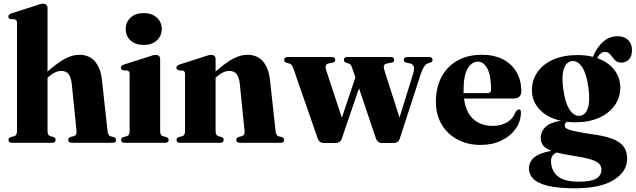

<svg xmlns="http://www.w3.org/2000/svg" viewBox="-20 -769 3424 1034"><path d="M236 -725V-384Q290 -431.5 330.5 -452.8Q371 -474 406 -474Q461 -474 491.5 -438.2Q522 -402.5 529 -338L559 -64.5Q561.5 -39.5 574 -35.5L592 -31Q605 -26 605 -15.5Q605 0 585.5 0H368Q347.5 0 347.5 -16Q347.5 -26 359 -31L377.5 -36Q385.5 -38.5 389.5 -45Q393.5 -51.5 392 -64.5L366.5 -317Q362.5 -352.5 349.5 -369.8Q336.5 -387 310 -387Q277 -387 240 -354L236 -350.5V-63.5Q236 -41 250 -36L268.5 -31Q279.5 -26 279.5 -16Q279.5 0 259.5 0H45Q25.5 0 25.5 -15.5Q25.5 -26 39 -31L58 -36Q71.5 -40.5 71.5 -63.5V-646Q71.5 -662.5 59 -664.5L37 -666Q25 -669 25 -680Q25 -691 41.5 -697L173 -739Q187.5 -744.5 195.8 -746.8Q204 -749 212 -749Q236 -749 236 -725Z M753.5 -527Q709.5 -527 683.2 -551Q657 -575 657 -613Q657 -650.5 683.5 -674.5Q710 -698.5 753.5 -698.5Q797.5 -698.5 824.2 -674.5Q851 -650.5 851 -613Q851 -575 824.2 -551Q797.5 -527 753.5 -527ZM842.5 -449.5V-63.5Q842.5 -40 856.5 -36L875 -31Q888.5 -26.5 888.5 -15.5Q888.5 0 869 0H651.5Q632 0 632 -15.5Q632 -26 645 -31L664 -36Q678 -40.5 678 -63.5V-370.5Q678 -387 665.5 -389L643.5 -390.5Q631 -393.5 631 -404.5Q631 -415 648 -421.5L779.5 -463.5Q806.5 -473.5 818 -473.5Q842.5 -473.5 842.5 -449.5Z M1141 -449.5V-384Q1195 -431.5 1235.5 -452.8Q1276 -474 1311 -474Q1366 -474 1396.5 -438.2Q1427 -402.5 1434 -338L1464 -64.5Q1466.5 -39.5 1479 -35.5L1497 -31Q1510 -26 1510 -15.5Q1510 0 1490.5 0H1273Q1252.5 0 1252.5 -16Q1252.5 -26 1264 -31L1282.5 -36Q1290.5 -38.5 1294.5 -45Q1298.5 -51.5 1297 -64.5L1271.5 -317Q1267.5 -352.5 1254.5 -369.8Q1241.5 -387 1215 -387Q1182 -387 1145 -354L1141 -350.5V-63.5Q1141 -41 1155 -36L1173.5 -31Q1184.5 -26 1184.5 -16Q1184.5 0 1164.5 0H950Q930.5 0 930.5 -15.5Q930.5 -26 943.5 -31L963 -36Q976.5 -40.5 976.5 -63.5V-370.5Q976.5 -387 964 -389L942 -390.5Q930 -393.5 930 -404.5Q930 -415 946.5 -421.5L1078 -463.5Q1092.5 -468.5 1100.8 -471Q1109 -473.5 1117 -473.5Q1141 -473.5 1141 -449.5Z M1787 1H1724.5Q1699.5 1 1691 -23L1559.5 -401.5Q1554.5 -415 1550 -419.8Q1545.5 -424.5 1539 -426.5L1522.5 -431Q1510.5 -435.5 1510.5 -446.5Q1510.5 -462 1529.5 -462H1766.5Q1785.5 -462 1785.5 -446.5Q1785.5 -435 1771 -431.5L1750.5 -427.5Q1737 -424.5 1734.2 -415.2Q1731.5 -406 1739.5 -382.5L1821 -135L1894 -352L1877 -401.5Q1872.5 -415.5 1868 -420.5Q1863.5 -425.5 1857.5 -427L1844.5 -431Q1832 -435.5 1832 -446.5Q1832 -462 1851 -462H2083.5Q2102.5 -462 2102.5 -446.5Q2102.5 -434 2089.5 -432L2064.5 -427Q2050 -424 2047.5 -414.8Q2045 -405.5 2052 -384.5L2131.5 -136L2203 -366Q2212.5 -396 2208.5 -409.8Q2204.5 -423.5 2188 -427.5L2169.5 -431.5Q2154.5 -435 2154.5 -446.5Q2154.5 -462 2173.5 -462H2290.5Q2309.5 -462 2309.5 -446.5Q2309.5 -435.5 2296 -431.5L2283.5 -427.5Q2262.5 -420 2245.5 -369L2132.5 -21Q2128 -8 2118.8 -3.5Q2109.5 1 2099.5 1H2038Q2013 1 2004.5 -23.5L1913.5 -293.5L1820 -20.5Q1815 -8 1806 -3.5Q1797 1 1787 1Z M2787.5 -278.5Q2787.5 -238.5 2746 -238.5H2479Q2488.5 -163.5 2529.5 -127.2Q2570.5 -91 2633.5 -91Q2679 -91 2711.5 -110.8Q2744 -130.5 2757 -167.5Q2768 -180 2774.5 -180Q2786 -180 2785.5 -161.5Q2784.5 -113.5 2756.2 -74.2Q2728 -35 2679.5 -11.8Q2631 11.5 2568.5 11.5Q2498.5 11.5 2444 -17.5Q2389.5 -46.5 2358.5 -99Q2327.5 -151.5 2327.5 -221Q2327.5 -297 2357.5 -354Q2387.5 -411 2443 -442.5Q2498.5 -474 2575.5 -474Q2642.5 -474 2690 -448.8Q2737.5 -423.5 2762.5 -379.2Q2787.5 -335 2787.5 -278.5ZM2476.5 -283.5Q2476.5 -275.5 2476.5 -267.5H2606Q2624.5 -267.5 2624.5 -285.5Q2624.5 -364 2604.2 -400.5Q2584 -437 2554.5 -437Q2520.5 -437 2498.5 -399.8Q2476.5 -362.5 2476.5 -283.5Z M3156.5 -48Q3232 -38.5 3276 -22Q3320 -5.5 3338.8 20.8Q3357.5 47 3357.5 85.5Q3357.5 155.5 3285.2 200.2Q3213 245 3077.5 245Q2985 245 2930.5 231.5Q2876 218 2852.2 194Q2828.5 170 2828.5 138.5Q2828.5 104 2855.8 79.8Q2883 55.5 2949.5 43Q2917.5 31 2904.8 14Q2892 -3 2892 -27Q2892 -59 2915.8 -83.8Q2939.5 -108.5 3000 -119Q2926 -135.5 2885.2 -180.2Q2844.5 -225 2844.5 -283Q2844.5 -338 2874.5 -381Q2904.5 -424 2959.8 -448.2Q3015 -472.5 3091 -472.5Q3135 -472.5 3173 -463Q3195.5 -516.5 3229.2 -545.2Q3263 -574 3306 -574Q3341.5 -574 3362.5 -553.8Q3383.5 -533.5 3383.5 -498.5Q3383.5 -468 3368.2 -450Q3353 -432 3326 -432Q3308 -432 3297.2 -440.8Q3286.5 -449.5 3278.5 -460.8Q3270.5 -472 3261.2 -480.8Q3252 -489.5 3237.5 -489.5Q3213.5 -489.5 3196 -456Q3256 -435 3288.2 -392.8Q3320.5 -350.5 3320.5 -298Q3320.5 -243.5 3290.2 -201Q3260 -158.5 3205.5 -134.5Q3151 -110.5 3079.5 -110.5Q3056 -110.5 3034 -113Q3021 -105.5 3021 -93Q3021 -85 3029.2 -78.2Q3037.5 -71.5 3066.2 -64.5Q3095 -57.5 3156.5 -48ZM3060.5 -440Q3029.5 -436.5 3016.5 -397.8Q3003.5 -359 3013.5 -288.5Q3023 -216.5 3046.8 -179.5Q3070.5 -142.5 3102.5 -145.5Q3133 -148.5 3146 -187.2Q3159 -226 3149 -297Q3139.5 -369 3116 -406Q3092.5 -443 3060.5 -440ZM2947.5 97.5Q2947.5 148.5 2982.5 179Q3017.5 209.5 3096.5 209.5Q3162 209.5 3190.5 193Q3219 176.5 3219 143.5Q3219 125 3205.8 112Q3192.5 99 3159.8 89Q3127 79 3068 70Q3012 61.5 2978 52.5Q2947.5 66 2947.5 97.5Z"/></svg>

Font: Fraunces 72pt
Style: Bold
Weight: 700
Version: Version 1.000;[b76b70a41]